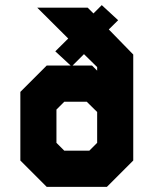

<svg xmlns="http://www.w3.org/2000/svg" viewBox="-20 -730 600 750"><path d="M162.5 0 59.5 -103V-371L162.5 -474H256L196 -529.5L246.5 -579.5L125.5 -700H322.5L345 -677.5L377.5 -710L441.5 -651L405 -615L500.5 -517V-103L397.5 0ZM197.5 -71 131.5 -137.5V-338L197.5 -404H337L431.5 -312V-144L363 -71ZM231 -141.5H329L359.5 -172V-292.5L319 -332.5H231L200.5 -302V-172ZM197.5 -71H363L431.5 -144V-482.5L324.5 -597.5L364.5 -637.5L324.5 -597.5L279 -644.5L324.5 -597.5L277.5 -551L324.5 -597.5L431.5 -482.5V-312L337 -404H197.5L131.5 -338V-137.5ZM359.5 -454V-468L308 -518.5L263.5 -474H339.5Z"/></svg>

Font: Tourney Thin Black
Style: Regular
Weight: 900
Version: Version 1.015